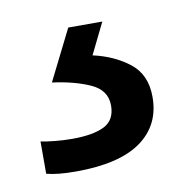

<svg xmlns="http://www.w3.org/2000/svg" viewBox="-42 -41 310 322"><g transform="rotate(-10 112.5 120.0)"><path d="M212 139Q212 187 175 213.5Q138 240 64 240Q32 240 14 235V180Q23 182 38 183.5Q53 185 67 185Q103 185 122 175.5Q141 166 141 141Q141 115 114.5 103Q88 91 50 86L93 0H151L125 53Q161 61 186.5 81Q212 101 212 139Z"/></g></svg>

Font: Noto Sans Khudawadi
Style: Regular
Weight: 400
Designer: Monotype Design Team
Foundry: Monotype Imaging Inc.
Version: Version 2.003; ttfautohint (v1.8.4.7-5d5b)